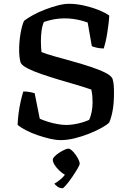

<svg xmlns="http://www.w3.org/2000/svg" viewBox="-20 -740 686 1014"><path d="M300 0Q275 0 243 -7.5Q211 -15 177.5 -26.5Q144 -38 116.5 -52.5Q89 -67 73 -80Q74 -111 78.5 -144.5Q83 -178 90 -208Q97 -238 103 -257Q123 -257 139.5 -253.5Q156 -250 163 -248L190 -113Q208 -105 233 -97Q258 -89 284.5 -84.5Q311 -80 330 -80Q348 -80 370.5 -83.5Q393 -87 414.5 -93.5Q436 -100 451 -107Q459 -124 464 -148.5Q469 -173 469 -200Q469 -215 467.5 -233.5Q466 -252 462 -267Q431 -278 386.5 -291Q342 -304 293.5 -318.5Q245 -333 201 -348Q157 -363 126.5 -378.5Q96 -394 89 -409Q85 -422 83 -440Q81 -458 81 -477Q81 -519 88.5 -563Q96 -607 107 -630Q126 -645 155.5 -661Q185 -677 219 -690Q253 -703 286 -711.5Q319 -720 344 -720Q382 -720 422.5 -711Q463 -702 498.5 -688Q534 -674 557 -658Q556 -637 553 -612.5Q550 -588 546 -563Q542 -538 537 -517.5Q532 -497 528 -484Q509 -484 491.5 -488Q474 -492 465 -496L443 -621Q427 -627 407.5 -632Q388 -637 366.5 -640Q345 -643 323 -643Q305 -643 286 -641Q267 -639 248.5 -634.5Q230 -630 212 -624Q203 -605 199.5 -577.5Q196 -550 196 -522Q196 -504 197 -490Q198 -476 199 -465Q224 -455 268 -442.5Q312 -430 363 -416Q414 -402 460.5 -386.5Q507 -371 539 -354.5Q571 -338 575 -321Q579 -308 580.5 -291Q582 -274 582 -248Q582 -200 576 -162.5Q570 -125 557 -93Q545 -81 517.5 -65.5Q490 -50 453 -35Q416 -20 376 -10Q336 0 300 0ZM310 254Q295 254 283.5 245.5Q272 237 267 230Q284 221 303.5 204Q323 187 332 167L346 191Q336 191 321 182Q306 173 292 159.5Q278 146 268.5 131Q259 116 259 104Q259 96 268.5 86Q278 76 292 67Q306 58 319.5 51.5Q333 45 341 45Q349 45 359 54Q369 63 378.5 76Q388 89 394.5 102.5Q401 116 401 124Q401 131 389 151.5Q377 172 360.5 196Q344 220 329.5 237Q315 254 310 254Z"/></svg>

Font: Texturina Medium
Style: Regular
Weight: 500
Designer: Guillermo Torres Carreño
Foundry: Omnibus-Type
Version: Version 1.003